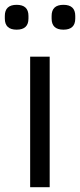

<svg xmlns="http://www.w3.org/2000/svg" viewBox="-35 -776 332 796"><path d="M-15 -699V-710Q-15 -756 34 -756Q83 -756 83 -710V-699Q83 -653 34 -653Q-15 -653 -15 -699ZM179 -699V-710Q179 -756 228 -756Q277 -756 277 -710V-699Q277 -653 228 -653Q179 -653 179 -699ZM171 0H90V-541H171Z"/></svg>

Font: IBM Plex Sans JP
Style: Regular
Weight: 400
Designer: Mike Abbink; Paul van der Laan; Pieter van Rosmalen; Wujin Sim; Yejin Wi; Jinhee Kim; Boomi Park; Yona Kim; Kichan Ma
Foundry: Sandoll Inc.
Version: Version 1.000